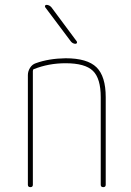

<svg xmlns="http://www.w3.org/2000/svg" viewBox="-20 -770 540 790"><path d="M94.7 -9.8V-460.9Q94.7 -476.6 103.5 -490.7Q112.3 -504.9 127 -509.8Q180.7 -529.3 250 -530.3Q338.9 -530.3 377 -493.2Q415 -456.1 415 -370.1V-9.8Q415 0 404.8 0Q394.5 0 394.5 -9.8V-370.1Q394.5 -447.3 362.3 -478.5Q330.1 -509.8 250 -509.8Q179.7 -509.8 119.1 -485.4Q115.2 -484.4 115.2 -477.5V-9.8Q115.2 0 105 0Q94.7 0 94.7 -9.8ZM271.5 -599.6 166 -740.2Q164.1 -743.2 165.5 -746.6Q167 -750 170.9 -750Q182.6 -750 191.4 -740.2L295.9 -599.6Q297.9 -596.7 296.4 -593.3Q294.9 -589.8 291 -589.8Q279.3 -589.8 271.5 -599.6Z"/></svg>

Font: Rounded-X Mgen+ 1mn thin
Style: Regular
Weight: 100
Designer: [Source Han Sans]
Ryoko NISHIZUKA  (kana & ideographs); Paul D. Hunt (Latin, Greek & Cyrillic); Wenlong ZHANG  (bopomofo
Version: Version 1.059.20150602